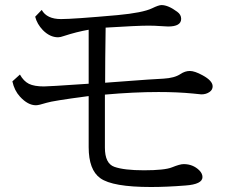

<svg xmlns="http://www.w3.org/2000/svg" viewBox="-20 -750 920 757"><path d="M144.5 -710.9Q164.6 -674.8 220.7 -674.8Q268.6 -674.8 443.4 -690.4Q543 -699.7 579.6 -717.3Q605.5 -730 616.7 -730Q643.1 -730 678.7 -703.6Q694.3 -692.4 694.3 -675.8Q694.3 -645.5 642.6 -645.5Q634.3 -645.5 615.2 -647Q588.4 -648.9 565.9 -648.9Q522 -648.9 396.5 -641.1Q394.5 -511.2 394.5 -423.8Q439 -427.2 499.5 -431.6Q561 -436.5 624.5 -439.9Q668 -442.4 691.4 -458Q709.5 -470.2 728.5 -470.2Q747.6 -470.2 778.8 -453.1Q818.4 -431.6 818.4 -409.7Q818.4 -396 806.6 -387.7Q793 -377.9 773.9 -377.9Q772.5 -377.9 740.2 -381.3Q679.7 -387.2 605 -387.2Q507.8 -387.2 393.6 -377V-168Q393.6 -105.5 430.7 -92.3Q469.2 -78.6 547.4 -78.6Q629.4 -78.6 658.2 -90.3Q689.5 -103 704.1 -103Q740.7 -103 765.6 -78.6Q778.3 -65.9 778.3 -51.8Q778.3 -23.4 710.9 -18.6Q636.7 -12.7 575.2 -12.7Q423.8 -12.7 375.5 -47.4Q329.6 -80.1 329.6 -169.9V-371.1L321.3 -370.1Q188 -352.5 163.6 -344.7Q132.8 -335 121.6 -335Q89.8 -335 58.6 -369.1Q36.6 -393.1 28.8 -429.2L58.6 -456.1Q72.8 -430.2 94.2 -419.4Q115.2 -409.2 153.3 -409.2Q172.4 -409.2 308.1 -418.5L329.6 -419.9V-632.8Q282.2 -624.5 231.4 -607.9Q217.8 -603 209 -603Q176.8 -603 148.9 -631.3Q126 -655.3 118.7 -684.1Z"/></svg>

Font: BIZ UDPMincho
Style: Regular
Weight: 400
Designer: TypeBank Co., Ltd.
Foundry: Morisawa Inc.
Version: Version 1.06